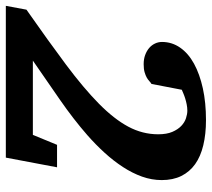

<svg xmlns="http://www.w3.org/2000/svg" viewBox="-75 -673 727 659"><g transform="rotate(90 288.5 -343.5)"><path d="M577.1 -535.2Q577.1 -501 565.2 -467.5Q553.2 -434.1 532.2 -401.9Q511.2 -369.6 483.2 -338.9Q455.1 -308.1 422.9 -279.8Q368.7 -232.4 301.8 -186Q234.9 -139.6 167 -92.8H421.9L456.1 -175.8H533.2L500 0H-21L-7.8 -70.8Q101.1 -147 181.4 -207Q261.7 -267.1 314.7 -319.3Q367.7 -371.6 393.8 -420.4Q419.9 -469.2 419.9 -522.9Q419.9 -552.2 411.6 -571.5Q403.3 -590.8 391.1 -602.3Q378.9 -613.8 364.7 -618.4Q350.6 -623 338.9 -623Q328.1 -623 317.4 -620.8Q306.6 -618.7 297.1 -615.7Q287.6 -612.8 279.8 -609.4Q272 -606 267.1 -604L247.1 -500Q242.2 -497.1 237.3 -492.4Q232.4 -487.8 225.1 -483.6Q217.8 -479.5 206.8 -476.3Q195.8 -473.1 179.2 -473.1Q161.6 -473.1 147.7 -478.3Q133.8 -483.4 123.8 -491.9Q113.8 -500.5 108.4 -512Q103 -523.4 103 -536.1Q103 -570.3 122.6 -598.4Q142.1 -626.5 177.7 -646Q213.4 -665.5 262.5 -676.3Q311.5 -687 371.1 -687Q419.4 -687 457.8 -677.7Q496.1 -668.5 522.5 -649.7Q548.8 -630.9 563 -602.3Q577.1 -573.7 577.1 -535.2Z"/></g></svg>

Font: Charis SIL Phon
Style: Bold Italic
Weight: 700
Italic angle: -11°
Foundry: SIL International
Version: Version 5.000